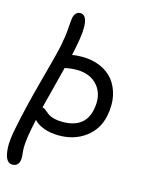

<svg xmlns="http://www.w3.org/2000/svg" viewBox="-162 -804 910 1194"><g transform="rotate(15 293.0 -207.0)"><path d="M270 53.2Q214.8 53.2 172.1 37.1Q129.4 21 107.9 -3.9Q104 12.2 95.2 57.1Q85 108.4 81.5 146.7Q78.1 185.1 80.3 200.7Q82.5 216.3 83.5 235.1Q84.5 253.9 82 266.1Q73.2 303.2 37.1 303.2Q14.6 303.2 1 281.7Q-12.7 260.3 -15.9 210.7Q-19 161.1 -2 80.1Q26.4 -64 77.1 -250.2Q127.9 -436.5 139.2 -493.2Q151.4 -553.7 154.8 -606.2Q158.2 -658.7 161.1 -672.9Q164.6 -693.4 175.8 -705.1Q187 -716.8 202.1 -716.8Q273.9 -716.8 232.9 -513.2Q224.1 -467.3 220.2 -451.2Q246.1 -457 284.2 -457Q348.6 -457 400.9 -435.1Q453.1 -413.1 486.1 -372.3Q519 -331.5 531.7 -273.2Q544.4 -214.8 529.8 -142.1Q511.2 -52.2 440.2 0.5Q369.1 53.2 270 53.2ZM272 -370.1Q254.9 -370.1 241 -368.7Q227.1 -367.2 214.6 -364.7Q202.1 -362.3 196.8 -361.8Q188 -326.2 164.1 -234.1Q140.1 -142.1 127 -88.9Q135.7 -88.4 144 -82.8Q152.3 -77.1 161.1 -69.1Q169.9 -61 182.1 -53.2Q194.3 -45.4 217 -39.8Q239.7 -34.2 270 -34.2Q415.5 -34.2 439.9 -160.2Q458.5 -252.9 410.6 -311.5Q362.8 -370.1 272 -370.1Z"/></g></svg>

Font: Shantell Sans Bouncy
Style: Italic
Weight: 400
Italic angle: -11.31°
Designer: Stephen Nixon, Anya Danilova, Shantell Martin
Foundry: Arrow Type
Version: Version 1.006;[9816181b4]